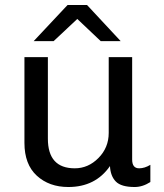

<svg xmlns="http://www.w3.org/2000/svg" viewBox="-20 -740 658 770"><path d="M329 -720 464 -575H384L290 -664L195 -575H115L251 -720ZM172 -511V-184Q172 -65 280 -65Q334 -65 375 -106.5Q416 -148 416 -207V-511H510V-100Q510 -65 538 -65Q560 -65 583 -79V-10Q552 10 520 10Q466 10 444.5 -12Q423 -34 421 -74Q363 10 254 10Q177 10 127.5 -35.5Q78 -81 78 -167V-511Z"/></svg>

Font: Chivo
Style: Regular
Weight: 400
Designer: Hector Gatti
Foundry: Omnibus-Type
Version: Version 1.007;PS 001.007;hotconv 1.0.88;makeotf.lib2.5.64775